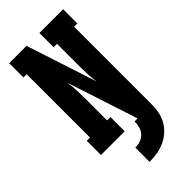

<svg xmlns="http://www.w3.org/2000/svg" viewBox="-293 -800 1087 1087"><g transform="rotate(-45 250.0 -256.5)"><path d="M201 222V108Q223 108 243 101Q263 94 277.5 78.5Q292 63 297.5 42Q303 21 303 0H327L189 -423Q194 -391 195.5 -358.5Q197 -326 197 -294V-114H224V0H34V-114H60V-621H34V-735H173L311 -312Q306 -344 304.5 -376.5Q303 -409 303 -441V-621H276V-735H466V-621H440V0Q440 31 434 61.5Q428 92 412.5 119Q397 146 373.5 166.5Q350 187 322 199.5Q294 212 263 217Q232 222 201 222Z"/></g></svg>

Font: Iosevka Slab Heavy
Style: Regular
Weight: 900
Monospace: yes
Designer: Belleve Invis
Foundry: Belleve Invis
Version: Version 11.1.0; ttfautohint (v1.8.3)